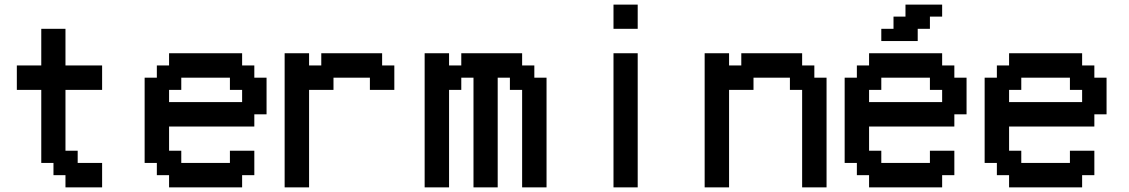

<svg xmlns="http://www.w3.org/2000/svg" viewBox="-20 -809 4876 829"><path d="M341.8 0H262.7V-26.4V-52.7H237.3H210.9V-79.1V-105.5H184.6H158.2V-262.7V-420.9H105.5H52.7V-473.6V-526.4H105.5H158.2V-605.5V-684.6H210.9H262.7V-605.5V-526.4H341.8H420.9V-473.6V-420.9H341.8H262.7V-289.1V-158.2H289.1H315.4V-131.8V-105.5H368.2H420.9V-52.7V0Z M867.2 0H710V-26.4V-52.7H683.6H657.2V-79.1V-105.5H630.9H604.5V-289.1V-473.6H630.9H657.2V-500V-526.4H683.6H710V-552.7V-579.1H867.2H1025.4V-552.7V-526.4H1051.8H1078.1V-500V-473.6H1104.5H1130.9V-394.5V-315.4H1104.5H1078.1V-289.1V-262.7H893.6H710V-210.9V-158.2H736.3H762.7V-131.8V-105.5H867.2H972.7V-131.8V-158.2H1025.4H1078.1V-105.5V-52.7H1051.8H1025.4V-26.4V0ZM867.2 -368.2H1025.4V-394.5V-420.9H999H972.7V-447.3V-473.6H867.2H762.7V-447.3V-420.9H736.3H710V-394.5V-368.2Z M1261.7 0H1209V-289.1V-579.1H1261.7H1314.5V-552.7V-526.4H1340.8H1367.2V-552.7V-579.1H1498H1629.9V-552.7V-526.4H1656.2H1682.6V-473.6V-420.9H1629.9H1577.1V-447.3V-473.6H1498H1419.9V-447.3V-420.9H1367.2H1314.5V-210.9V0Z M1866.2 0H1813.5V-289.1V-579.1H1866.2H1918.9V-552.7V-526.4H1945.3H1971.7V-552.7V-579.1H2102.5H2234.4V-552.7V-526.4H2260.7H2287.1V-500V-473.6H2313.5H2339.8V-237.3V0H2287.1H2234.4V-210.9V-420.9H2208H2181.6V-447.3V-473.6H2155.3H2128.9V-237.3V0H2076.2H2024.4V-237.3V-473.6H1998H1971.7V-447.3V-420.9H1945.3H1918.9V-210.9V0Z M2680.7 0H2628.9V-289.1V-579.1H2680.7H2733.4V-289.1V0ZM2680.7 -684.6H2628.9V-737.3V-789.1H2680.7H2733.4V-737.3V-684.6Z M3075.2 0H3022.5V-289.1V-579.1H3075.2H3127.9V-552.7V-526.4H3154.3H3180.7V-552.7V-579.1H3311.5H3443.4V-552.7V-526.4H3469.7H3496.1V-500V-473.6H3522.5H3548.8V-237.3V0H3496.1H3443.4V-210.9V-420.9H3417H3390.6V-447.3V-473.6H3311.5H3233.4V-447.3V-420.9H3180.7H3127.9V-210.9V0Z M3889.6 0H3732.4V-26.4V-52.7H3706.1H3679.7V-79.1V-105.5H3653.3H3627V-289.1V-473.6H3653.3H3679.7V-500V-526.4H3706.1H3732.4V-552.7V-579.1H3889.6H4047.9V-552.7V-526.4H4074.2H4100.6V-500V-473.6H4127H4153.3V-394.5V-315.4H4127H4100.6V-289.1V-262.7H3916H3732.4V-210.9V-158.2H3758.8H3785.2V-131.8V-105.5H3889.6H3995.1V-131.8V-158.2H4047.9H4100.6V-105.5V-52.7H4074.2H4047.9V-26.4V0ZM3889.6 -368.2H4047.9V-394.5V-420.9H4021.5H3995.1V-447.3V-473.6H3889.6H3785.2V-447.3V-420.9H3758.8H3732.4V-394.5V-368.2ZM3864.3 -631.8H3785.2V-658.2V-684.6H3811.5H3837.9V-710.9V-737.3H3864.3H3889.6V-762.7V-789.1H3968.8H4047.9V-762.7V-737.3H4021.5H3995.1V-710.9V-684.6H3968.8H3942.4V-658.2V-631.8Z M4494.1 0H4336.9V-26.4V-52.7H4310.5H4284.2V-79.1V-105.5H4257.8H4231.4V-289.1V-473.6H4257.8H4284.2V-500V-526.4H4310.5H4336.9V-552.7V-579.1H4494.1H4652.3V-552.7V-526.4H4678.7H4705.1V-500V-473.6H4731.4H4757.8V-394.5V-315.4H4731.4H4705.1V-289.1V-262.7H4520.5H4336.9V-210.9V-158.2H4363.3H4389.6V-131.8V-105.5H4494.1H4599.6V-131.8V-158.2H4652.3H4705.1V-105.5V-52.7H4678.7H4652.3V-26.4V0ZM4494.1 -368.2H4652.3V-394.5V-420.9H4626H4599.6V-447.3V-473.6H4494.1H4389.6V-447.3V-420.9H4363.3H4336.9V-394.5V-368.2Z"/></svg>

Font: VCR Jazz Mono
Style: Regular
Weight: 400
Version: Version 3.1